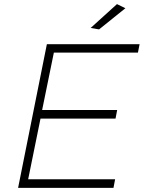

<svg xmlns="http://www.w3.org/2000/svg" viewBox="-20 -914 699 934"><path d="M549 -894 590 -874 462 -771 421 -778ZM651 -658H242L185 -379H550L542 -337H177L117 -42H540L532 0H68L208 -699H659Z"/></svg>

Font: TypoPRO Montserrat
Style: Italic
Weight: 275
Italic angle: -11.3°
Designer: Julieta Ulanovsky
Foundry: Julieta Ulanovsky
Version: Version 6.001